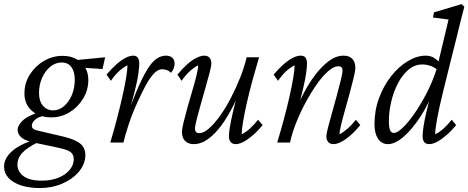

<svg xmlns="http://www.w3.org/2000/svg" viewBox="-58 -697 2291 939"><path d="M137.7 222.7Q84 222.7 44.4 209.5Q4.9 196.3 -16.6 172.9Q-38.1 149.4 -38.1 118.2Q-38.1 79.1 -3.4 46.4Q31.2 13.7 92.8 -7.8L127 -1Q77.1 23.4 52.2 49.3Q27.3 75.2 27.3 108.4Q27.3 141.6 56.6 164.1Q85.9 186.5 146.5 186.5Q191.4 186.5 227.1 172.4Q262.7 158.2 282.7 133.8Q302.7 109.4 302.7 82Q302.7 57.6 286.1 45.9Q269.5 34.2 221.7 24.4L106.4 0L94.7 -3.9Q61.5 -10.7 44.9 -26.4Q28.3 -42 28.3 -61.5Q28.3 -85 55.2 -109.4Q82 -133.8 141.6 -150.4L152.3 -129.9Q123 -122.1 110.4 -108.4Q97.7 -94.7 97.7 -83Q97.7 -72.3 105.5 -66.4Q113.3 -60.5 137.7 -55.7L254.9 -28.3Q310.5 -14.6 335 5.9Q359.4 26.4 359.4 61.5Q359.4 104.5 328.6 141.6Q297.9 178.7 247.1 200.7Q196.3 222.7 137.7 222.7ZM193.4 -123Q133.8 -123 97.7 -155.3Q61.5 -187.5 61.5 -239.3Q61.5 -291 87.9 -332.5Q114.3 -374 156.7 -398.9Q199.2 -423.8 248 -423.8Q287.1 -423.8 315.4 -408.2Q343.8 -392.6 358.9 -366.2Q374 -339.8 374 -306.6Q374 -256.8 348.6 -214.8Q323.2 -172.9 282.2 -147.9Q241.2 -123 193.4 -123ZM201.2 -157.2Q230.5 -157.2 254.4 -177.2Q278.3 -197.3 293 -231.4Q307.6 -265.6 307.6 -307.6Q307.6 -347.7 290.5 -369.6Q273.4 -391.6 244.1 -391.6Q213.9 -391.6 188.5 -371.1Q163.1 -350.6 147.9 -316.4Q132.8 -282.2 132.8 -242.2Q132.8 -202.1 152.3 -179.7Q171.9 -157.2 201.2 -157.2ZM443.4 -359.4 343.8 -366.2 305.7 -402.3 456.1 -417Z M735.4 -358.4Q713.9 -358.4 693.4 -335.9Q672.9 -313.5 653.8 -277.8Q634.8 -242.2 616.2 -201.2Q589.8 -144.5 571.3 -88.4Q552.7 -32.2 545.9 0H481.4Q498 -55.7 513.2 -113.3Q528.3 -170.9 540 -222.7Q551.8 -274.4 558.6 -315.4Q565.4 -356.4 565.4 -377.9Q543 -366.2 523.4 -348.1Q503.9 -330.1 484.4 -301.8L462.9 -332Q487.3 -361.3 511.2 -382.3Q535.2 -403.3 556.2 -414.1Q577.1 -424.8 593.8 -424.8Q608.4 -424.8 615.7 -415Q623 -405.3 623 -386.7Q623 -370.1 618.7 -336.9Q614.3 -303.7 599.1 -244.1Q584 -184.6 551.8 -88.9H546.9Q582 -186.5 609.9 -251.5Q637.7 -316.4 660.6 -354.5Q683.6 -392.6 706.1 -408.7Q728.5 -424.8 753.9 -424.8Q773.4 -424.8 784.7 -414.6Q795.9 -404.3 795.9 -386.7Q795.9 -376 792 -364.3Q788.1 -352.5 778.3 -340.8Q768.6 -350.6 756.8 -354.5Q745.1 -358.4 735.4 -358.4Z M941.4 -424.8Q958 -424.8 966.8 -414.6Q975.6 -404.3 975.6 -386.7Q975.6 -374 967.3 -342.3Q959 -310.5 947.3 -269.5Q935.5 -228.5 923.8 -187Q912.1 -145.5 903.8 -112.8Q895.5 -80.1 895.5 -66.4Q895.5 -57.6 900.4 -51.8Q905.3 -45.9 917 -45.9Q938.5 -45.9 964.8 -69.3Q991.2 -92.8 1019 -131.8Q1046.9 -170.9 1072.3 -220.2Q1097.7 -269.5 1117.7 -320.3Q1137.7 -371.1 1148.4 -417H1209Q1192.4 -361.3 1176.8 -304.2Q1161.1 -247.1 1149.4 -194.8Q1137.7 -142.6 1130.9 -102.5Q1124 -62.5 1124 -40Q1146.5 -51.8 1165.5 -69.3Q1184.6 -86.9 1204.1 -111.3L1226.6 -85Q1202.1 -55.7 1178.2 -35.2Q1154.3 -14.6 1133.3 -3.4Q1112.3 7.8 1094.7 7.8Q1078.1 7.8 1069.8 -2.9Q1061.5 -13.7 1061.5 -30.3Q1061.5 -47.9 1066.4 -77.1Q1071.3 -106.4 1082.5 -154.8Q1093.8 -203.1 1114.3 -277.3H1125Q1107.4 -228.5 1082 -178.2Q1056.6 -127.9 1025.9 -85.4Q995.1 -43 960.4 -17.6Q925.8 7.8 889.6 7.8Q862.3 7.8 847.2 -7.8Q832 -23.4 832 -50.8Q832 -66.4 839.8 -99.1Q847.7 -131.8 859.4 -173.3Q871.1 -214.8 883.3 -255.9Q895.5 -296.9 903.3 -329.6Q911.1 -362.3 911.1 -377.9Q889.6 -366.2 869.6 -348.1Q849.6 -330.1 830.1 -301.8L809.6 -332Q834 -361.3 857.4 -382.3Q880.9 -403.3 902.8 -414.1Q924.8 -424.8 941.4 -424.8Z M1573.2 7.8Q1555.7 7.8 1546.9 -2.9Q1538.1 -13.7 1538.1 -30.3Q1538.1 -42 1546.4 -74.2Q1554.7 -106.4 1566.4 -147.5Q1578.1 -188.5 1589.4 -230.5Q1600.6 -272.5 1608.9 -305.7Q1617.2 -338.9 1617.2 -352.5Q1617.2 -373 1596.7 -373Q1575.2 -373 1547.9 -349.6Q1520.5 -326.2 1492.2 -286.1Q1463.9 -246.1 1437.5 -197.3Q1411.1 -148.4 1390.6 -97.2Q1370.1 -45.9 1360.4 0H1297.9Q1314.5 -55.7 1330.1 -113.3Q1345.7 -170.9 1357.4 -222.7Q1369.1 -274.4 1376 -315.4Q1382.8 -356.4 1382.8 -377.9Q1360.4 -366.2 1340.8 -348.1Q1321.3 -330.1 1301.8 -301.8L1280.3 -332Q1304.7 -361.3 1328.6 -382.3Q1352.5 -403.3 1374 -414.1Q1395.5 -424.8 1412.1 -424.8Q1429.7 -424.8 1436.5 -414.6Q1443.4 -404.3 1443.4 -386.7Q1443.4 -370.1 1439.5 -340.8Q1435.5 -311.5 1424.3 -263.7Q1413.1 -215.8 1392.6 -140.6H1382.8Q1400.4 -189.5 1426.3 -239.3Q1452.1 -289.1 1483.9 -331.1Q1515.6 -373 1550.8 -398.9Q1585.9 -424.8 1622.1 -424.8Q1650.4 -424.8 1665 -409.2Q1679.7 -393.6 1679.7 -366.2Q1679.7 -350.6 1671.9 -317.9Q1664.1 -285.2 1652.8 -243.7Q1641.6 -202.1 1629.9 -161.1Q1618.2 -120.1 1610.4 -87.4Q1602.5 -54.7 1602.5 -40Q1624 -51.8 1643.6 -69.3Q1663.1 -86.9 1682.6 -111.3L1704.1 -85Q1679.7 -55.7 1656.2 -35.2Q1632.8 -14.6 1611.3 -3.4Q1589.8 7.8 1573.2 7.8Z M1839.8 7.8Q1807.6 7.8 1790.5 -19Q1773.4 -45.9 1773.4 -88.9Q1773.4 -157.2 1795.9 -217.8Q1818.4 -278.3 1855.5 -325.2Q1892.6 -372.1 1937 -398.4Q1981.4 -424.8 2024.4 -424.8Q2048.8 -424.8 2066.9 -412.6Q2085 -400.4 2103.5 -378.9L2089.8 -346.7Q2074.2 -364.3 2052.2 -373Q2030.3 -381.8 2007.8 -381.8Q1969.7 -381.8 1939.5 -356Q1909.2 -330.1 1887.7 -288.6Q1866.2 -247.1 1855 -198.2Q1843.8 -149.4 1843.8 -103.5Q1843.8 -77.1 1849.1 -62Q1854.5 -46.9 1868.2 -46.9Q1884.8 -46.9 1910.6 -71.3Q1936.5 -95.7 1966.8 -138.7Q1997.1 -181.6 2026.9 -238.3Q2056.6 -294.9 2078.1 -361.3L2083 -380.9L2135.7 -601.6L2059.6 -611.3L2064.5 -636.7L2199.2 -676.8L2212.9 -664.1Q2206.1 -638.7 2194.8 -594.2Q2183.6 -549.8 2171.4 -499Q2159.2 -448.2 2146.5 -400.4L2105.5 -234.4Q2089.8 -169.9 2080.1 -117.7Q2070.3 -65.4 2070.3 -40Q2092.8 -51.8 2112.3 -69.3Q2131.8 -86.9 2151.4 -111.3L2172.9 -85Q2148.4 -55.7 2124.5 -35.2Q2100.6 -14.6 2079.6 -3.4Q2058.6 7.8 2041 7.8Q2024.4 7.8 2016.6 -2.4Q2008.8 -12.7 2008.8 -30.3Q2008.8 -47.9 2013.2 -77.6Q2017.6 -107.4 2028.8 -155.8Q2040 -204.1 2060.5 -277.3H2071.3Q2041 -192.4 1999.5 -128.4Q1958 -64.5 1916 -28.3Q1874 7.8 1839.8 7.8Z"/></svg>

Font: Crimson Pro Light
Style: Italic
Weight: 300
Italic angle: -12°
Designer: Jacques Le Bailly
Foundry: Baron von Fonthausen
Version: Version 1.003